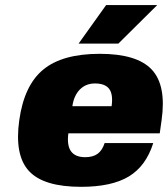

<svg xmlns="http://www.w3.org/2000/svg" viewBox="-20 -720 656 750"><path d="M604 -199.2H247.1Q234.4 -106 313 -106Q342.8 -106 361.1 -119.1Q379.4 -132.3 388.7 -161.1H578.6Q550.3 -71.3 483.4 -30.8Q416.5 9.8 296.4 9.8Q150.4 9.8 93.3 -51.8Q36.1 -113.3 55.2 -250Q74.2 -386.7 148.9 -448.2Q223.6 -509.8 369.6 -509.8Q515.1 -509.8 572.8 -448.2Q630.4 -386.7 611.3 -251ZM350.6 -394Q315.4 -394 292 -370.4Q268.6 -346.7 262.7 -305.2H416Q422.4 -351.6 406.5 -372.8Q390.6 -394 350.6 -394ZM287.1 -549.8 394.5 -700.2H594.2L442.4 -549.8Z"/></svg>

Font: Fivo Sans Black
Style: Regular
Weight: 900
Designer: Alexander Slobzheninov
Foundry: Alexander Slobzheninov
Version: 1.0